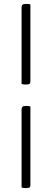

<svg xmlns="http://www.w3.org/2000/svg" viewBox="-20 -762 265 979"><path d="M112 197Q109 197 102.5 196.5Q96 196 90 194V-204Q90 -214 95 -218Q100 -222 113 -222Q118 -222 123.5 -221.5Q129 -221 135 -219V182Q135 191 130.5 194Q126 197 112 197ZM112 -331Q109 -331 102.5 -331.5Q96 -332 90 -334V-724Q90 -734 95 -738Q100 -742 113 -742Q118 -742 123.5 -742Q129 -742 135 -739V-347Q135 -338 130.5 -334.5Q126 -331 112 -331Z"/></svg>

Font: Yanone Kaffeesatz Light
Style: Regular
Weight: 300
Designer: Yanone (Cyrillic: Daniel Pouzeot, Huerta Tipografica, and Cyreal)
Foundry: Yanone
Version: Version 2.003